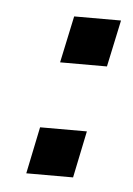

<svg xmlns="http://www.w3.org/2000/svg" viewBox="-34 -319 240 347"><g transform="rotate(5 86.0 -145.0)"><path d="M43.5 -85H128.4L110.8 0H25.9ZM87.4 -290H172.4L154.3 -205.1H69.3Z"/></g></svg>

Font: Fibel Nord
Style: Italic
Weight: 400
Designer: Peter Wiegel
Foundry: Peter Wioegel
Version: Version 000.000